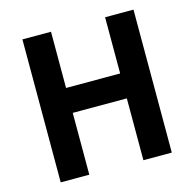

<svg xmlns="http://www.w3.org/2000/svg" viewBox="-107 -850 972 960"><g transform="rotate(-15 378.5 -370.0)"><path d="M91 0H239V-320H519V0H666V-740H519V-449H239V-740H91Z"/></g></svg>

Font: Noto Sans T Chinese Bold
Style: Bold
Weight: 700
Designer: Ryoko NISHIZUKA (kana & ideographs); Paul D. Hunt (Latin, Greek & Cyrillic); Wenlong ZHANG (bopomofo); Sandoll Communica
Foundry: Adobe Systems Incorporated
Version: Version 1.000;PS 1;hotconv 1.0.78;makeotf.lib2.5.61930